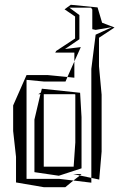

<svg xmlns="http://www.w3.org/2000/svg" viewBox="-20 -766 499 803"><path d="M315 -378 155 -395 151 -379 140 -372H149L124 -266V-46L226 -31L321 -62V-276ZM295 -371V-170L288 -69H163V-372H292ZM250 -727 294 -697V-605L215 -553L211 -546H230H291V-509L318 -569L252 -561L312 -602V-703L270 -734H361L366 -726V-644L380 -641L445 -652L446 -651L380 -621L362 -478V-22L395 -15L405 -132V-370L394 -489V-608L459 -651L407 -671L388 -735L276 -746ZM91 -18V-432L164 -425H254L262 -444L180 -452H91L35 -325V-218L47 -110V-3L164 17H253L287 -11L227 -18ZM287 -11 314 -32 362 -22V-2ZM262 -444 291 -509V-441ZM321 -38H286L314 -32Z"/></svg>

Font: Quebrada
Style: Regular
Weight: 400
Designer: deFharo
Foundry: deFharo
Version: Version 1.034 2012